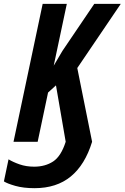

<svg xmlns="http://www.w3.org/2000/svg" viewBox="-72 -734 645 994"><path d="M106.9 240.2Q49.3 240.2 7.3 228.3Q-34.7 216.3 -51.8 205.1L-27.8 90.8Q-4.9 105 29.3 116.9Q63.5 128.9 105 128.9Q161.6 128.9 202.9 102.1Q244.1 75.2 268.1 0L217.8 -292L176.8 -254.9L123 0H-2L148.9 -713.9H273.9L206.1 -394L251 -470.2L416 -713.9H553.2L328.1 -381.8L404.8 0Q368.2 119.1 294.4 179.7Q220.7 240.2 106.9 240.2Z"/></svg>

Font: Open Sans Condensed
Style: Bold Italic
Weight: 700
Width: 3
Italic angle: -12°
Designer: Monotype Design Team
Foundry: Monotype Imaging Inc.
Version: Version 3.003; ttfautohint (v1.8.4)